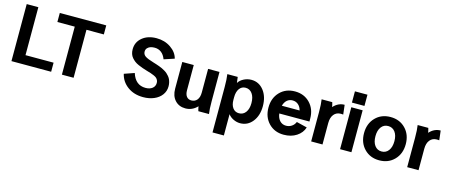

<svg xmlns="http://www.w3.org/2000/svg" viewBox="-53 -1397 5342 2283"><g transform="rotate(15 2618.0 -255.0)"><path d="M62 0V-702.1H205.1V-111.8H550.8V0Z M683.1 0V-590.8H469.2V-702.1H1041V-590.8H827.1V0Z M1660.2 -710Q1760.3 -710 1835.7 -658.4Q1911.1 -606.9 1930.2 -530.8L1803.2 -488.8Q1783.7 -542 1748.5 -568.6Q1713.4 -595.2 1667.5 -595.2Q1641.1 -595.2 1618.7 -588.9Q1596.2 -582.5 1579.1 -564.7Q1562 -546.9 1562 -520Q1562 -485.4 1591.6 -464.6Q1621.1 -443.8 1699.2 -420.9Q1721.7 -414.1 1736.3 -409.4Q1751 -404.8 1773.4 -396.5Q1795.9 -388.2 1811 -380.9Q1826.2 -373.5 1845.5 -362.3Q1864.7 -351.1 1877.9 -339.4Q1891.1 -327.6 1904.5 -311.8Q1918 -295.9 1926 -278.6Q1934.1 -261.2 1939.2 -239.3Q1944.3 -217.3 1944.3 -192.9Q1944.3 -133.8 1910.2 -87.6Q1876 -41.5 1816.9 -16.4Q1757.8 8.8 1684.1 8.8Q1570.3 8.8 1491.5 -49.3Q1412.6 -107.4 1391.1 -200.2L1515.1 -243.2Q1558.6 -105 1683.1 -105Q1734.9 -105 1766.6 -129.6Q1798.3 -154.3 1798.3 -196.8Q1798.3 -215.3 1791 -230Q1783.7 -244.6 1772.7 -254.6Q1761.7 -264.6 1739.7 -274.4Q1717.8 -284.2 1698.7 -290.3Q1679.7 -296.4 1646 -306.2Q1612.3 -316.4 1588.6 -324.7Q1564.9 -333 1536.1 -345.7Q1507.3 -358.4 1488 -373.3Q1468.8 -388.2 1451.7 -407.7Q1434.6 -427.2 1426 -453.1Q1417.5 -479 1417.5 -509.8Q1417.5 -598.6 1485.4 -654.3Q1553.2 -710 1660.2 -710Z M2493.7 0H2362.8Q2354 -28.3 2349.6 -57.1Q2288.1 7.8 2203.6 7.8Q2124 7.8 2075.4 -45.4Q2026.9 -98.6 2026.9 -187V-516.1H2168V-206.1Q2168 -156.2 2189 -129.2Q2210 -102.1 2248 -102.1Q2292.5 -102.1 2318.6 -134.3Q2344.7 -166.5 2344.7 -225.1V-516.1H2484.9V-155.8Q2484.9 -54.2 2493.7 0Z M2730.5 -62V200.2H2590.8V-359.9Q2590.8 -454.1 2581.5 -515.1H2709.5Q2716.3 -463.9 2718.8 -442.9Q2739.7 -478.5 2783.9 -501.2Q2828.1 -523.9 2877.4 -523.9Q2970.2 -523.9 3029.3 -449Q3088.4 -374 3088.4 -255.9Q3088.4 -139.2 3029.3 -64.7Q2970.2 9.8 2877.4 9.8Q2835 9.8 2793.9 -10.3Q2752.9 -30.3 2730.5 -62ZM2730.5 -270V-238.8Q2730.5 -175.3 2758.5 -138.2Q2786.6 -101.1 2834.5 -101.1Q2886.2 -101.1 2917 -142.8Q2947.8 -184.6 2947.8 -255.9Q2947.8 -329.1 2917 -372.1Q2886.2 -415 2834.5 -415Q2786.6 -415 2758.5 -376Q2730.5 -336.9 2730.5 -270Z M3156.7 -258.8Q3156.7 -375.5 3228.5 -450.2Q3300.3 -524.9 3413.6 -524.9Q3526.9 -524.9 3598.6 -450.2Q3670.4 -375.5 3670.4 -258.8V-223.1H3299.3Q3306.6 -166.5 3336.9 -134.8Q3367.2 -103 3413.6 -103Q3451.7 -103 3482.4 -123.5Q3513.2 -144 3527.3 -179.2L3657.7 -147Q3636.2 -77.6 3570.6 -34.9Q3504.9 7.8 3413.6 7.8Q3300.3 7.8 3228.5 -66.7Q3156.7 -141.1 3156.7 -258.8ZM3413.6 -414.1Q3373.5 -414.1 3345.2 -389.4Q3316.9 -364.7 3304.7 -319.8H3523.4Q3512.7 -363.8 3483.4 -388.9Q3454.1 -414.1 3413.6 -414.1Z M3742.2 -516.1H3873Q3881.8 -487.3 3886.2 -459Q3944.8 -523.9 4023.4 -523.9L4037.1 -407.2Q4027.3 -409.2 4009.3 -409.2Q3953.6 -409.2 3922.4 -370.4Q3891.1 -331.5 3891.1 -264.2V0H3751.5V-359.9Q3751.5 -459 3742.2 -516.1Z M4107.4 0V-516.1H4247.1V0ZM4100.1 -571.8V-710H4254.4V-571.8Z M4774.7 -450.7Q4846.7 -376.5 4846.7 -258.8Q4846.7 -141.1 4774.7 -66.7Q4702.6 7.8 4589.8 7.8Q4477.1 7.8 4405 -66.7Q4333 -141.1 4333 -258.8Q4333 -376.5 4405 -450.7Q4477.1 -524.9 4589.8 -524.9Q4702.6 -524.9 4774.7 -450.7ZM4473.6 -258.8Q4473.6 -186 4505.1 -143.6Q4536.6 -101.1 4589.8 -101.1Q4643.6 -101.1 4675.3 -143.6Q4707 -186 4707 -258.8Q4707 -330.1 4675.3 -372.1Q4643.6 -414.1 4589.8 -414.1Q4536.6 -414.1 4505.1 -372.1Q4473.6 -330.1 4473.6 -258.8Z M4924.3 -516.1H5055.2Q5064 -487.3 5068.4 -459Q5127 -523.9 5205.6 -523.9L5219.2 -407.2Q5209.5 -409.2 5191.4 -409.2Q5135.7 -409.2 5104.5 -370.4Q5073.2 -331.5 5073.2 -264.2V0H4933.6V-359.9Q4933.6 -459 4924.3 -516.1Z"/></g></svg>

Font: LT Superior
Style: Bold
Weight: 400
Designer: Daniel Lyons
Foundry: LyonsType
Version: Version 1.000